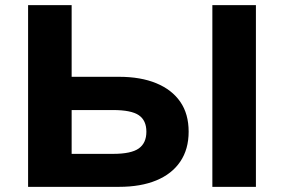

<svg xmlns="http://www.w3.org/2000/svg" viewBox="-20 -725 1102 745"><path d="M89 0V-705H258V-427H442Q526 -427 586.5 -402Q647 -377 679.5 -330Q712 -283 712 -214Q712 -146 679.5 -98Q647 -50 586.5 -25Q526 0 442 0ZM258 -128H419Q489 -128 518.5 -149Q548 -170 548 -214Q548 -258 518.5 -278Q489 -298 419 -298H258ZM804 0V-705H973V0Z"/></svg>

Font: Nunito Sans 10pt SemiExpanded ExtraBold
Style: Regular
Weight: 800
Width: 6
Designer: Vernon Adams
Foundry: Vernon Adams
Version: Version 3.101;gftools[0.9.27]